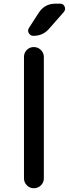

<svg xmlns="http://www.w3.org/2000/svg" viewBox="-20 -1000 366 1020"><path d="M274.4 -980.5H299.8Q316.4 -980.5 323.2 -965.3Q330.1 -950.2 319.3 -936.5L240.2 -846.7Q208 -809.6 157.2 -809.6Q141.6 -809.6 133.3 -823.7Q125 -837.9 133.8 -851.6L185.5 -931.6Q216.8 -980.5 274.4 -980.5ZM107.4 -52.7V-697.3Q107.4 -719.7 122.6 -734.9Q137.7 -750 159.7 -750Q181.6 -750 197.3 -734.4Q212.9 -718.8 212.9 -697.3V-52.7Q212.9 -30.3 197.3 -15.1Q181.6 0 159.7 0Q137.7 0 122.6 -15.6Q107.4 -31.2 107.4 -52.7Z"/></svg>

Font: Rounded Mgen+ 2p medium
Style: Regular
Weight: 500
Designer: [Source Han Sans]
Ryoko NISHIZUKA  (kana & ideographs); Paul D. Hunt (Latin, Greek & Cyrillic); Wenlong ZHANG  (bopomofo
Version: Version 1.059.20150602